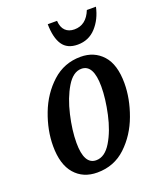

<svg xmlns="http://www.w3.org/2000/svg" viewBox="-141 -835 770 932"><g transform="rotate(-20 244.5 -369.5)"><path d="M41 -184Q41 -265 73 -349Q105 -433 167 -489.5Q229 -546 314 -546Q384 -546 427.5 -498Q471 -450 471 -353Q471 -274 440 -189.5Q409 -105 348 -47.5Q287 10 200 10Q127 10 84 -39.5Q41 -89 41 -184ZM360 -376Q360 -490 298 -490Q255 -490 222 -435Q189 -380 171 -302Q153 -224 153 -160Q153 -48 215 -48Q260 -48 293 -103Q326 -158 343 -236Q360 -314 360 -376ZM219 -749H267Q269 -715 286.5 -698Q304 -681 333 -681Q394 -681 421 -749H468Q455 -688 417.5 -647Q380 -606 323 -606Q269 -606 244.5 -642.5Q220 -679 219 -749Z"/></g></svg>

Font: Noto Serif CondSemiBold
Style: Italic
Weight: 600
Width: 3
Italic angle: -12°
Designer: Monotype Design Team
Foundry: Monotype Imaging Inc.
Version: Version 1.001